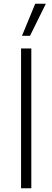

<svg xmlns="http://www.w3.org/2000/svg" viewBox="-20 -1010 281 1030"><path d="M148 0H93V-750H148ZM98 -818 169 -990H226L141 -818Z"/></svg>

Font: Mohave Light Light
Style: Regular
Weight: 300
Version: Version 2.003